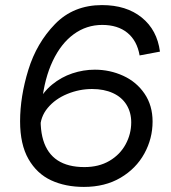

<svg xmlns="http://www.w3.org/2000/svg" viewBox="-20 -727 674 755"><path d="M59 -250Q59 -347 91.5 -452.5Q124 -558 196.5 -632.5Q269 -707 381 -707Q477 -707 537.5 -658Q598 -609 609 -524L529 -509Q519 -567 481 -598Q443 -629 382 -629Q320 -629 270 -592.5Q220 -556 187.5 -487.5Q155 -419 145 -326L143 -308Q134 -229 150 -176Q166 -123 206.5 -96.5Q247 -70 312 -70Q369 -70 410.5 -94.5Q452 -119 474 -159.5Q496 -200 496 -246Q496 -285 477.5 -315Q459 -345 424 -361Q389 -377 342 -377Q292 -377 244.5 -357.5Q197 -338 167.5 -302.5Q138 -267 138 -221L128 -322Q149 -365 185 -394.5Q221 -424 264.5 -438.5Q308 -453 353 -453Q412 -453 464.5 -429Q517 -405 548.5 -358.5Q580 -312 580 -249Q580 -182 547.5 -123Q515 -64 454 -28Q393 8 310 8Q237 8 181 -18Q125 -44 92 -101.5Q59 -159 59 -250Z"/></svg>

Font: Fixel Italic Variable 20240409 Display Thin
Style: Italic
Weight: 100
Italic angle: -10°
Designer: AlfaBravo + MacPaw
Foundry: Kyrylo Tkachov, Marchela Mozhyna, Serhii Makarenko, Maria Weinstein, Zakhar Kryvoshyya
Version: Version 1.211;Glyphs 3.2 (3225)